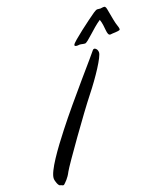

<svg xmlns="http://www.w3.org/2000/svg" viewBox="-225 -988 964 1104"><g transform="rotate(-20 257.0 -436.0)"><path d="M291 -430C358 -514 425 -616 425 -642C425 -660 414 -671 405 -671C402 -671 398 -669 396 -666C388 -653 195 -437 83 -293C14 -205 -68 -93 -68 -49C-68 -32 -56 0 -46 0C-40 0 -35 6 -29 6C-27 6 -25 6 -22 3C-14 -5 7 -22 25 -58C44 -93 225 -347 291 -430ZM476 -867C437 -840 313 -748 307 -732C306 -731 306 -729 306 -728C306 -722 315 -721 323 -721C327 -721 332 -722 336 -722C338 -722 342 -721 344 -721C348 -720 362 -717 367 -717C384 -717 442 -783 493 -816C510 -770 498 -716 522 -716C531 -717 541 -718 552 -718C559 -718 580 -720 581 -724C582 -726 582 -728 582 -730C582 -741 573 -756 567 -789C551 -871 555 -865 547 -876C546 -878 536 -878 535 -878C533 -878 521 -876 519 -876C516 -876 502 -878 499 -878C493 -878 483 -871 476 -867Z"/></g></svg>

Font: Oregano
Style: Italic
Weight: 400
Italic angle: -12°
Designer: Astigmatic (AOETI)
Foundry: Astigmatic (AOETI)
Version: Version 1.000